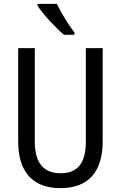

<svg xmlns="http://www.w3.org/2000/svg" viewBox="-20 -963 625 993"><path d="M274 -943H174V-934C199 -893 269 -818 311 -783H365V-795C336 -832 295 -898 274 -943ZM511 -232V-714H424V-232C424 -121 383 -67 294 -67C206 -67 160 -119 160 -231V-714H74V-232C74 -73 150 10 292 10C438 10 511 -75 511 -232Z"/></svg>

Font: Noto Sans Khmer UI Condensed
Style: Regular
Weight: 400
Width: 3
Designer: Danh Hong and the Monotype Design Team
Foundry: Monotype Imaging Inc.
Version: Version 2.002